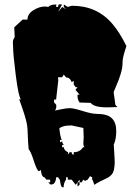

<svg xmlns="http://www.w3.org/2000/svg" viewBox="-20 -756 623 867"><path d="M233.4 -283.2 234.4 -277.3Q234.4 -266.6 228.5 -256.8Q234.9 -257.8 257.1 -262.7Q279.3 -267.6 295.9 -267.6Q312.5 -267.6 353.8 -254.6Q395 -241.7 418 -241.7Q464.8 -241.7 484.9 -222.2Q504.9 -202.6 504.9 -164.8Q504.9 -127 493.7 -103Q498 -37.1 498 -22.7Q498 -8.3 494.9 8.1Q491.7 24.4 483.2 33.4Q474.6 42.5 465.8 46.9Q422.9 66.4 406.2 78.6L397.5 55.2H396V44.4L386.2 39.6L376 55.2L363.8 61L356.4 55.2L348.6 67.4H339.4V55.2L330.1 67.4H339.4V78.6L330.1 85.9V67.4L321.8 78.6L303.7 55.2H286.1V44.4H278.3V55.2Q267.6 68.8 267.1 90.3Q257.3 90.3 254.9 80.1Q252 68.4 250.5 56.6L242.2 44.4H233.4Q233.4 56.6 227.8 66.9Q222.2 77.1 212.4 77.1H207.5L197.8 67.4H206.5V55.2H189.5L180.7 44.4Q167.5 43.5 164.6 11.7L155.8 17.1Q147 15.1 132.8 -29.3Q118.7 -73.7 109.4 -82Q106.4 -113.8 105.5 -145.5Q104.5 -177.2 102.5 -189.5Q98.1 -222.2 66.4 -308.6L75.2 -306.2Q64 -316.9 51.5 -413.6Q39.1 -510.3 39.1 -545.9L38.1 -565.4Q38.1 -577.1 46.4 -587.9L44.4 -632.8L82 -667.5H104Q104 -692.9 130.6 -709.7Q157.2 -726.6 183.6 -726.6Q189.9 -726.6 197.8 -724.6Q207.5 -735.8 234.4 -735.8L233.4 -724.6H242.2Q242.2 -736.3 249 -736.3L260.3 -735.8L242.2 -702.1L261.2 -724.6L278.3 -713.9L268.1 -724.6V-735.8L286.1 -724.6Q300.8 -730 305.7 -730Q418 -730 487.3 -648.4Q520.5 -609.9 550.8 -547.9Q533.7 -496.6 533.7 -480Q533.7 -463.4 531.5 -449.5Q529.3 -435.5 524.2 -419.7Q519 -403.8 515.6 -394.5Q512.2 -385.3 503.9 -366Q495.6 -346.7 493.2 -340.3L501 -282.2L510.3 -272.5L475.1 -271.5Q406.7 -269 389.2 -291.5L339.4 -293Q330.1 -306.6 330.1 -321.8V-328.6H339.4L320.8 -350.1L330.1 -362.3H321.8L313 -374V-391.1L303.7 -385.3Q295.9 -406.2 278.8 -406.2L268.1 -418.9L260.3 -407.2H242.2L243.2 -393.1L233.4 -306.6L224.1 -306.2V-293.9ZM356.4 -178.2 301.8 -189.9Q299.3 -189.9 297.9 -189H290.5Q267.1 -189 248 -177.2Q248.5 -173.3 249.5 -164.1Q250.5 -154.8 251.5 -149.4Q254.9 -131.8 258.8 -123.5L251 -124.5V-113.8Q257.3 -113.8 260.3 -119.6Q260.3 -109.9 268.1 -102.1Q260.7 -102.1 260.5 -99.1Q260.3 -96.2 260.3 -91.3H268.1Q269.5 -75.7 287.6 -68.8L286.1 -57.6L294.9 -68.8H303.7Q303.7 -57.6 313 -57.6V-68.8Q341.3 -68.8 355 -91.3H362.3Q356.4 -94.7 356.4 -110.4L357.9 -135.7Z"/></svg>

Font: Butcherman Caps
Style: Regular
Weight: 400
Version: Version 001.003